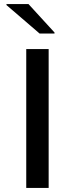

<svg xmlns="http://www.w3.org/2000/svg" viewBox="-20 -931 370 951"><path d="M110 0V-688H221V0ZM176 -765 12 -906V-911H121L250 -770V-765Z"/></svg>

Font: Saira Expanded Medium
Style: Regular
Weight: 500
Width: 7
Designer: Hector Gatti with collaboration of the Omnibus-Type team
Foundry: Omnibus-Type
Version: Version 1.100; ttfautohint (v1.8.3)